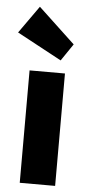

<svg xmlns="http://www.w3.org/2000/svg" viewBox="-64 -795 379 827"><g transform="rotate(5 125.0 -381.5)"><path d="M54 0V-486H207V0ZM183.5 -540.5 -9.5 -644.5 74.5 -763 233.5 -614Z"/></g></svg>

Font: Marine Company Thin
Style: Regular
Weight: 100
Designer: Rodrigo Fuenzalida
Foundry: fragTYPE
Version: Version 1.000